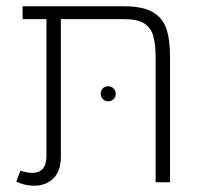

<svg xmlns="http://www.w3.org/2000/svg" viewBox="-20 -581 657 612"><path d="M522 -399V0H476V-397Q476 -442 468 -468Q460 -494 438.5 -507Q417 -520 375 -520H174V-82Q174 -36 150.5 -12.5Q127 11 88 11Q60 11 32 -2L45 -37Q66 -30 83 -30Q128 -30 128 -84V-520H52V-561H375Q433 -561 465 -543.5Q497 -526 509.5 -491.5Q522 -457 522 -399ZM301 -282Q301 -293 308 -299.5Q315 -306 325 -306Q335 -306 342 -299Q349 -292 349 -282Q349 -272 342 -265Q335 -258 325 -258Q315 -258 308 -265Q301 -272 301 -282Z"/></svg>

Font: FiraGO ExtraLight
Style: Regular
Weight: 200
Designer: bBox Type
Foundry: bBox Type GmbH
Version: Version 1.001